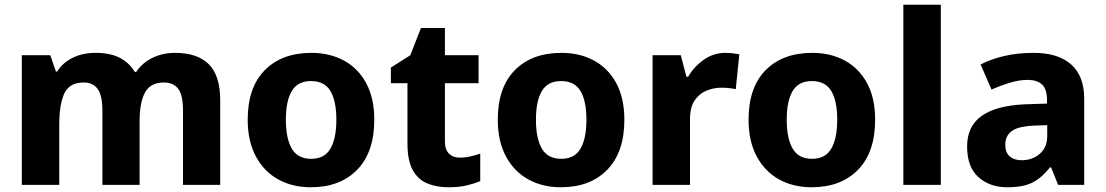

<svg xmlns="http://www.w3.org/2000/svg" viewBox="-20 -780 4664 810"><path d="M719 -557Q812 -557 860.5 -509.5Q909 -462 909 -356V0H752V-315Q752 -378 732 -405Q712 -432 671 -432Q615 -432 592 -390Q569 -348 569 -270V0H412V-315Q412 -376 392.5 -404Q373 -432 333 -432Q273 -432 251.5 -386Q230 -340 230 -254V0H72V-547H192L216 -478H221Q243 -514 285 -535.5Q327 -557 384 -557Q445 -557 485.5 -536Q526 -515 549 -476H554Q581 -516 624 -536.5Q667 -557 719 -557Z M1559 -275Q1559 -138 1487 -64Q1415 10 1291 10Q1214 10 1154 -23Q1094 -56 1059.5 -120Q1025 -184 1025 -275Q1025 -411 1097 -484Q1169 -557 1294 -557Q1371 -557 1431 -524.5Q1491 -492 1525 -429Q1559 -366 1559 -275ZM1186 -275Q1186 -196 1211 -153Q1236 -110 1293 -110Q1349 -110 1374 -153Q1399 -196 1399 -275Q1399 -354 1374 -396Q1349 -438 1292 -438Q1236 -438 1211 -396Q1186 -354 1186 -275Z M1919 -115Q1943 -115 1964.5 -120Q1986 -125 2006 -132V-16Q1980 -5 1948 2.5Q1916 10 1872 10Q1822 10 1783 -6Q1744 -22 1721.5 -62Q1699 -102 1699 -174V-429H1629V-495L1711 -547L1756 -662H1857V-547H1999V-429H1857V-183Q1857 -149 1874 -132Q1891 -115 1919 -115Z M2614 -275Q2614 -138 2542 -64Q2470 10 2346 10Q2269 10 2209 -23Q2149 -56 2114.5 -120Q2080 -184 2080 -275Q2080 -411 2152 -484Q2224 -557 2349 -557Q2426 -557 2486 -524.5Q2546 -492 2580 -429Q2614 -366 2614 -275ZM2241 -275Q2241 -196 2266 -153Q2291 -110 2348 -110Q2404 -110 2429 -153Q2454 -196 2454 -275Q2454 -354 2429 -396Q2404 -438 2347 -438Q2291 -438 2266 -396Q2241 -354 2241 -275Z M3040 -557Q3055 -557 3072 -555Q3089 -553 3099 -551L3084 -404Q3074 -406 3059 -408Q3044 -410 3022 -410Q2992 -410 2961.5 -398Q2931 -386 2911 -357Q2891 -328 2891 -277V0H2733V-547H2852L2876 -456H2883Q2907 -498 2948.5 -527.5Q2990 -557 3040 -557Z M3672 -275Q3672 -138 3600 -64Q3528 10 3404 10Q3327 10 3267 -23Q3207 -56 3172.5 -120Q3138 -184 3138 -275Q3138 -411 3210 -484Q3282 -557 3407 -557Q3484 -557 3544 -524.5Q3604 -492 3638 -429Q3672 -366 3672 -275ZM3299 -275Q3299 -196 3324 -153Q3349 -110 3406 -110Q3462 -110 3487 -153Q3512 -196 3512 -275Q3512 -354 3487 -396Q3462 -438 3405 -438Q3349 -438 3324 -396Q3299 -354 3299 -275Z M3949 0H3791V-760H3949Z M4341 -557Q4444 -557 4499 -508Q4554 -459 4554 -364V0H4444L4414 -74H4410Q4375 -30 4336 -10Q4297 10 4229 10Q4156 10 4108 -32.5Q4060 -75 4060 -162Q4060 -248 4122 -291.5Q4184 -335 4306 -340L4397 -343V-358Q4397 -405 4375.5 -424Q4354 -443 4316 -443Q4280 -443 4240.5 -431Q4201 -419 4163 -402L4117 -508Q4161 -531 4217.5 -544Q4274 -557 4341 -557ZM4342 -250Q4274 -247 4247.5 -226.5Q4221 -206 4221 -170Q4221 -136 4240 -120Q4259 -104 4290 -104Q4335 -104 4366.5 -131Q4398 -158 4398 -207V-252Z"/></svg>

Font: Noto Sans Oriya
Style: Bold
Weight: 700
Designer: Amélie Bonet and Sol Matas
Foundry: Google LLC
Version: Version 2.006; ttfautohint (v1.8.4.7-5d5b)